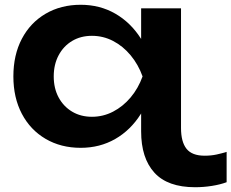

<svg xmlns="http://www.w3.org/2000/svg" viewBox="-20 -604 969 804"><path d="M628 -284Q612 -194 569.5 -126.5Q527 -59 462.5 -22Q398 15 318 15Q235 15 171 -22.5Q107 -60 71.5 -127.5Q36 -195 36 -284Q36 -374 71.5 -441.5Q107 -509 171 -546.5Q235 -584 318 -584Q398 -584 462.5 -547Q527 -510 570 -442.5Q613 -375 628 -284ZM205 -284Q205 -234 225.5 -196Q246 -158 282 -136.5Q318 -115 365 -115Q412 -115 453.5 -136.5Q495 -158 527 -196Q559 -234 577 -284Q559 -334 527 -372.5Q495 -411 453.5 -432.5Q412 -454 365 -454Q318 -454 282 -432.5Q246 -411 225.5 -372.5Q205 -334 205 -284ZM738 -68Q738 -10 761 19Q784 48 837 48Q864 48 887 43Q910 38 929 32V159Q902 169 867 174.5Q832 180 797 180Q682 180 626.5 119Q571 58 571 -54V-188L578 -229V-366L571 -388V-569H738Z"/></svg>

Font: Unbounded Medium
Style: Regular
Weight: 500
Designer: Luke Prowse, Jean-Baptiste Morizot, Fátima Lázaro, Florian Runge
Foundry: NaN
Version: Version 1.700